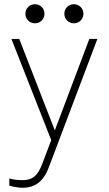

<svg xmlns="http://www.w3.org/2000/svg" viewBox="-20 -662 513 907"><path d="M87 225Q71 225 54.5 222Q38 219 24 215V181Q37 185 54 187Q71 189 87 189Q122 189 143 171.5Q164 154 180 111L222 0L34 -478H71L239 -46L402 -478H440L213 122Q194 176 163 200.5Q132 225 87 225ZM145 -552Q126 -552 113 -565Q100 -578 100 -597Q100 -616 113 -629Q126 -642 145 -642Q164 -642 177 -629Q190 -616 190 -597Q190 -578 177 -565Q164 -552 145 -552ZM329 -552Q310 -552 297 -565Q284 -578 284 -597Q284 -616 297 -629Q310 -642 329 -642Q348 -642 361 -629Q374 -616 374 -597Q374 -578 361 -565Q348 -552 329 -552Z"/></svg>

Font: Zen Kaku Gothic New Light
Style: Regular
Weight: 300
Designer: Yoshimichi Ohira
Foundry: Positype
Version: Version 1.002